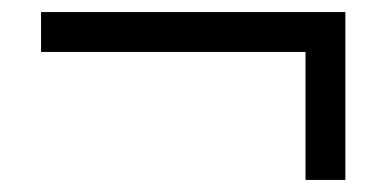

<svg xmlns="http://www.w3.org/2000/svg" viewBox="-20 -413 640 318"><path d="M552 -115V-393H48V-327H486V-115Z"/></svg>

Font: XITS Math
Style: Regular
Weight: 400
Designer: MicroPress Inc., with final additions and corrections provided by Coen Hoffman, Elsevier (retired)
Version: Version 1.302